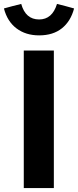

<svg xmlns="http://www.w3.org/2000/svg" viewBox="-57 -957 397 977"><path d="M0 0ZM64 0V-700H217V0ZM142 -858Q209 -858 233 -937Q255 -932 276.5 -926Q298 -920 320 -914Q303 -849 258 -813Q213 -777 142 -777Q74 -777 27 -812.5Q-20 -848 -37 -914Q-15 -920 7 -926Q29 -932 51 -937Q73 -858 142 -858Z"/></svg>

Font: Rosa Sans
Style: Bold
Weight: 700
Designer: Pentagram / MCKL
Foundry: Pentagram / MCKL
Version: Version 1.005;September 16, 2019;FontCreator 11.5.0.2425 64-